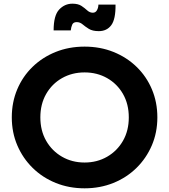

<svg xmlns="http://www.w3.org/2000/svg" viewBox="-20 -1010 918 1042"><path d="M439 12Q523 12 595 -17Q667 -46 720.5 -98.5Q774 -151 804 -221Q834 -291 834 -373Q834 -455 804.5 -525Q775 -595 721.5 -647Q668 -699 596 -728Q524 -757 439 -757Q354 -757 282 -728Q210 -699 156.5 -647Q103 -595 73.5 -525Q44 -455 44 -373Q44 -291 74 -221Q104 -151 157.5 -98.5Q211 -46 283 -17Q355 12 439 12ZM439 -128Q371 -128 316.5 -159.5Q262 -191 230.5 -246Q199 -301 199 -373Q199 -445 230.5 -500Q262 -555 316.5 -586Q371 -617 439 -617Q507 -617 561.5 -586Q616 -555 647.5 -500Q679 -445 679 -373Q679 -301 647.5 -246Q616 -191 561.5 -159.5Q507 -128 439 -128ZM516 -841Q560 -841 584 -873.5Q608 -906 607 -985H514Q514 -969 506.5 -955Q499 -941 484 -941Q467 -941 453.5 -953.5Q440 -966 422 -978Q404 -990 373 -990Q331 -990 301 -958Q271 -926 271 -845H364Q366 -863 372 -876.5Q378 -890 396 -890Q414 -890 428 -878Q442 -866 462 -853.5Q482 -841 516 -841Z"/></svg>

Font: Plus Jakarta Sans ExtraBold
Style: Regular
Weight: 800
Designer: Gumpita Rahayu
Foundry: Tokotype
Version: Version 2.004; ttfautohint (v1.8.3)